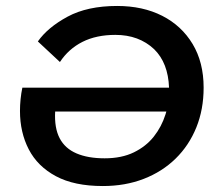

<svg xmlns="http://www.w3.org/2000/svg" viewBox="-20 -614 725 644"><path d="M325 10Q229 10 167.5 -23Q106 -56 76.5 -113Q47 -170 47 -242Q47 -261 49 -281Q51 -301 55 -320H547Q544 -403 497 -449Q446 -497 367 -497Q303 -497 256.5 -473.5Q210 -450 181 -406L107 -475Q140 -522 206.5 -558Q273 -594 373 -594Q459 -594 524 -561Q589 -528 626 -466.5Q663 -405 663 -320Q663 -247 638.5 -186.5Q614 -126 569 -82Q524 -38 462 -14Q400 10 325 10ZM538 -240H165Q162 -185 180 -150.5Q198 -116 236.5 -99.5Q275 -83 331 -83Q388 -83 429 -103Q470 -123 496 -156Q522 -189 535 -230Q536 -235 538 -240Z"/></svg>

Font: Rokkitt SemiBold SemiBold
Style: Italic
Weight: 600
Italic angle: -9°
Version: Version 3.103